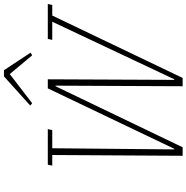

<svg xmlns="http://www.w3.org/2000/svg" viewBox="-6 -960 965 994"><g transform="rotate(-90 477.0 -462.5)"><path d="M172 -675H117L122 -698H306L301 -675H207L201 -43H204L517 -698H564L561 -43H564L862 -675H768L773 -698H954L949 -675H894L571 0H528L531 -658H528L212 0H168ZM428 -789 579 -925H611L702 -787L688 -779L591 -895L440 -779Z"/></g></svg>

Font: IBM Plex Serif ExtLt
Style: Italic
Weight: 200
Italic angle: -14°
Designer: Mike Abbink, Paul van der Laan, Pieter van Rosmalen
Foundry: Bold Monday
Version: Version 3.001